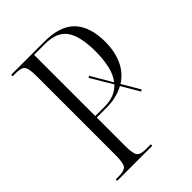

<svg xmlns="http://www.w3.org/2000/svg" viewBox="-208 -814 914 914"><g transform="rotate(-45 249.0 -357.0)"><path d="M35 0V-10H58Q94 -10 105 -25.5Q116 -41 116 -92V-624Q116 -674 105 -689Q94 -704 59 -704H35V-714H258Q365 -714 414 -661.5Q463 -609 463 -507Q463 -446 441 -395.5Q419 -345 372 -315L425 -225L416 -220L363 -310Q339 -297 309.5 -289.5Q280 -282 243 -282H179V-90Q179 -40 190 -25Q201 -10 236 -10H271V0ZM242 -292Q278 -292 304.5 -303Q331 -314 350 -334L285 -443L294 -448L356 -342Q379 -371 388.5 -414Q398 -457 398 -506Q398 -611 365 -657.5Q332 -704 253 -704H179V-292Z"/></g></svg>

Font: Noto Serif Display Condensed Light
Style: Regular
Weight: 300
Width: 3
Designer: Monotype Design Team
Foundry: Monotype Imaging Inc.
Version: Version 2.009